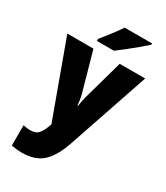

<svg xmlns="http://www.w3.org/2000/svg" viewBox="-241 -867 1048 1209"><g transform="rotate(30 283.0 -263.0)"><path d="M0 -553H190L271 -264Q275 -248 278 -228Q281 -208 282 -192H286Q288 -211 291.5 -228Q295 -245 300 -263L381 -553H566L366 35Q330 141 276 190.5Q222 240 125 240Q102 240 83.5 237.5Q65 235 50 232V85Q61 87 74.5 89Q88 91 102 91Q143 91 162 67.5Q181 44 197 -1L199 -8ZM493 -756Q473 -738 439.5 -710Q406 -682 370 -653.5Q334 -625 308 -606H184V-620Q209 -652 241 -692.5Q273 -733 294 -766H493Z"/></g></svg>

Font: Noto Sans Malayalam SemiCondensed Black
Style: Regular
Weight: 900
Width: 4
Designer: Jelle Bosma - Monotype Design Team
Foundry: Monotype Imaging Inc.
Version: Version 2.104; ttfautohint (v1.8.4.7-5d5b)